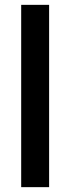

<svg xmlns="http://www.w3.org/2000/svg" viewBox="-20 -772 291 792"><path d="M67.4 -752H182.6V0H67.4Z"/></svg>

Font: Reddit Sans Chocolate SemiBold
Style: Regular
Weight: 600
Designer: Stephen Hutchings
Foundry: Reddit
Version: Version 1.011